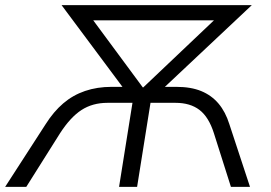

<svg xmlns="http://www.w3.org/2000/svg" viewBox="-41 -725 1051 745"><path d="M-21 0 136 -243Q167 -292 204.5 -324Q242 -356 289 -372Q336 -388 392 -388H466L455 -360L198 -705H936L569 -360L567 -388H643Q700 -388 740 -371.5Q780 -355 807 -323Q834 -291 849 -243L929 0H855L789 -208Q769 -271 733 -298.5Q697 -326 640 -326H543L491 0H421L473 -326H376Q318 -326 275 -298Q232 -270 192 -208L61 0ZM513 -386H515L826 -681L834 -646H277L295 -681Z"/></svg>

Font: Nunito Sans 7pt Light
Style: Italic
Weight: 300
Italic angle: -9°
Designer: Vernon Adams
Foundry: Vernon Adams
Version: Version 3.101;gftools[0.9.27]